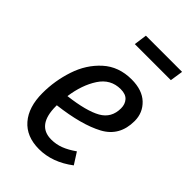

<svg xmlns="http://www.w3.org/2000/svg" viewBox="-223 -821 919 919"><g transform="rotate(45 237.0 -361.0)"><path d="M135 -197V-191Q135 -62 232 -62Q265 -62 295 -73.5Q325 -85 359 -109L396 -51Q313 12 223 12Q138 12 91.5 -41.5Q45 -95 45 -190Q45 -273 71.5 -353Q98 -433 156 -485.5Q214 -538 301 -538Q373 -538 412.5 -500.5Q452 -463 452 -407Q452 -305 368.5 -260Q285 -215 135 -197ZM140 -264Q255 -278 309 -308.5Q363 -339 363 -404Q363 -432 347 -450Q331 -468 297 -468Q229 -468 190.5 -409Q152 -350 140 -264ZM192 -668 201 -734H446L436 -668Z"/></g></svg>

Font: Fira Sans Condensed
Style: Italic
Weight: 400
Width: 3
Italic angle: -8°
Designer: bBox Type GmbH & Carrois Corporate GbR & Edenspiekermann AG
Foundry: bBox Type GmbH & Carrois Corporate GbR & Edenspiekermann AG
Version: Version 4.301